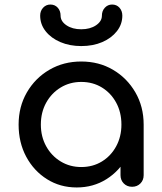

<svg xmlns="http://www.w3.org/2000/svg" viewBox="-20 -822 715 846"><path d="M318 4Q245 4 187 -32.5Q129 -69 95.5 -131.5Q62 -194 62 -273Q62 -352 98.5 -415Q135 -478 197.5 -514.5Q260 -551 338 -551Q416 -551 478 -514.5Q540 -478 576.5 -415Q613 -352 613 -273H574Q574 -194 540.5 -131.5Q507 -69 449 -32.5Q391 4 318 4ZM338 -86Q389 -86 429 -110.5Q469 -135 492 -177.5Q515 -220 515 -273Q515 -327 492 -369.5Q469 -412 429 -436.5Q389 -461 338 -461Q288 -461 247.5 -436.5Q207 -412 183.5 -369.5Q160 -327 160 -273Q160 -220 183.5 -177.5Q207 -135 247.5 -110.5Q288 -86 338 -86ZM562 1Q540 1 525.5 -13.5Q511 -28 511 -50V-203L530 -309L613 -273V-50Q613 -28 598.5 -13.5Q584 1 562 1ZM338 -619Q287 -619 246 -636.5Q205 -654 181 -684.5Q157 -715 157 -753Q157 -774 170 -788Q183 -802 202 -802Q222 -802 234.5 -788Q247 -774 247 -753Q247 -728 273 -710.5Q299 -693 338 -693Q377 -693 403 -710.5Q429 -728 429 -753Q429 -774 442 -788Q455 -802 474 -802Q494 -802 506.5 -788Q519 -774 519 -753Q519 -715 495 -684.5Q471 -654 430.5 -636.5Q390 -619 338 -619Z"/></svg>

Font: Comfortaa
Style: Bold
Weight: 700
Designer: Johan Aakerlund
Foundry: Johan Aakerlund
Version: Version 3.104; ttfautohint (v1.8.1.43-b0c9)